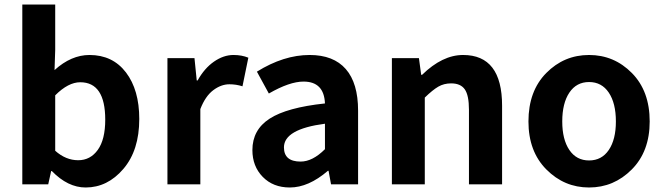

<svg xmlns="http://www.w3.org/2000/svg" viewBox="-20 -818 2947 852"><path d="M360 14Q281 14 210 -59H207L194 0H79V-798H225V-597L222 -507Q296 -574 377 -574Q480 -574 539 -496.5Q598 -419 598 -290Q598 -151 527.5 -68.5Q457 14 360 14ZM327 -107Q381 -107 414 -153Q447 -199 447 -287Q447 -453 336 -453Q283 -453 225 -395V-149Q272 -107 327 -107Z M723 0V-560H843L853 -461H857Q887 -515 929.5 -544.5Q972 -574 1016 -574Q1053 -574 1082 -562L1056 -435Q1028 -444 998 -444Q961 -444 926 -417.5Q891 -391 869 -334V0Z M1266 14Q1192 14 1146 -33Q1100 -80 1100 -152Q1100 -242 1176.5 -291.5Q1253 -341 1422 -359Q1418 -456 1327 -456Q1265 -456 1173 -403L1120 -500Q1239 -574 1354 -574Q1460 -574 1514.5 -511.5Q1569 -449 1569 -327V0H1449L1438 -60H1435Q1349 14 1266 14ZM1314 -101Q1367 -101 1422 -156V-269Q1240 -245 1240 -164Q1240 -101 1314 -101Z M1719 0V-560H1839L1849 -486H1853Q1943 -574 2035 -574Q2208 -574 2208 -349V0H2061V-331Q2061 -395 2042.5 -421.5Q2024 -448 1982 -448Q1950 -448 1925 -433.5Q1900 -419 1865 -385V0Z M2325 -279Q2325 -414 2404 -494Q2483 -574 2594 -574Q2705 -574 2784 -494Q2863 -414 2863 -279Q2863 -146 2783.5 -66Q2704 14 2594 14Q2484 14 2404.5 -66Q2325 -146 2325 -279ZM2713 -279Q2713 -360 2681.5 -407Q2650 -454 2594 -454Q2538 -454 2506.5 -407Q2475 -360 2475 -279Q2475 -199 2506.5 -152.5Q2538 -106 2594 -106Q2650 -106 2681.5 -152.5Q2713 -199 2713 -279Z"/></svg>

Font: Noto Sans Korean Bold
Style: Bold
Weight: 700
Designer: Ryoko NISHIZUKA  (kana & ideographs); Paul D. Hunt (Latin, Greek & Cyrillic); Wenlong ZHANG  (bopomofo); Sandoll Communi
Foundry: Adobe Systems Incorporated
Version: Version 1.000;PS 1;hotconv 1.0.78;makeotf.lib2.5.61930